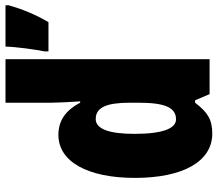

<svg xmlns="http://www.w3.org/2000/svg" viewBox="-68 -732 810 715"><g transform="rotate(-90 337.5 -375.0)"><path d="M197 10C250 10 277 -8 312 -54H321L344 0H474V-760H312V-588C312 -567 314 -532 317 -482H312C282 -539 243 -563 192 -563C93 -563 32 -455 32 -278C32 -101 92 10 197 10ZM675 -749V-760H521C520 -720 510 -648 503 -614V-600H612C639 -646 660 -695 675 -749ZM250 -125C216 -125 196 -175 196 -280C196 -376 215 -424 251 -424C294 -424 312 -385 312 -297V-265C312 -166 294 -125 250 -125Z"/></g></svg>

Font: Noto Sans Armenian ExtraCondensed Black
Style: Regular
Weight: 900
Width: 2
Designer: Monotype Design Team
Foundry: Monotype Imaging Inc.
Version: Version 2.008